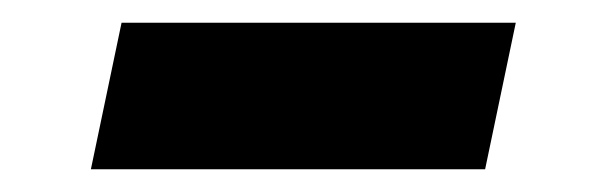

<svg xmlns="http://www.w3.org/2000/svg" viewBox="-20 -374 531 169"><path d="M87 -354H434L407 -225H60Z"/></svg>

Font: Roboto Serif
Style: Bold Italic
Weight: 700
Italic angle: -10°
Designer: Greg Gazdowicz
Foundry: Commercial Type
Version: Version 1.008